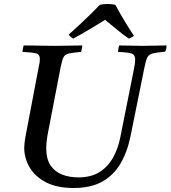

<svg xmlns="http://www.w3.org/2000/svg" viewBox="-20 -928 852 959"><path d="M348 11Q264 11 209.5 -17.5Q155 -46 128 -92Q101 -138 101 -190Q101 -198 102.5 -213Q104 -228 109 -255L171 -581Q175 -599 177 -611.5Q179 -624 179 -634Q179 -656 162.5 -661Q146 -666 92 -669Q94 -685 98 -701Q118 -701 147.5 -700.5Q177 -700 207 -699.5Q237 -699 255 -699Q282 -699 322 -700Q362 -701 391 -701Q391 -694 389 -685.5Q387 -677 385 -669Q342 -665 323 -660.5Q304 -656 297 -641.5Q290 -627 283 -593L221 -272Q215 -242 213 -221.5Q211 -201 211 -187Q211 -134 232.5 -102Q254 -70 290.5 -56Q327 -42 371 -42Q435 -42 477 -68.5Q519 -95 544.5 -140.5Q570 -186 581 -243L647 -573Q650 -589 652.5 -602.5Q655 -616 655 -629Q655 -646 648.5 -653.5Q642 -661 623.5 -664Q605 -667 569 -669Q571 -685 575 -701Q598 -701 634 -700Q670 -699 692 -699Q714 -699 748 -700Q782 -701 812 -701Q812 -684 805 -670Q762 -666 742.5 -661Q723 -656 715.5 -640.5Q708 -625 701 -589L632 -248Q616 -169 581.5 -110.5Q547 -52 490 -20.5Q433 11 348 11ZM505 -829Q479 -813 448 -794Q417 -775 389 -759Q361 -743 345 -735Q332 -743 323 -755Q350 -779 379.5 -806.5Q409 -834 435.5 -860Q462 -886 479 -904Q493 -908 517 -908Q541 -908 556 -904Q577 -865 602.5 -822.5Q628 -780 649 -749Q637 -740 624 -735Q601 -750 567.5 -777.5Q534 -805 505 -829Z"/></svg>

Font: Tiro Devanagari Sanskrit
Style: Italic
Weight: 400
Italic angle: -11°
Designer: Devanagari: John Hudson & Fiona Ross, assisted by Paul Hanslow. Latin: John Hudson with Paul Hanslow, assisted by Kaja S
Foundry: Tiro Typeworks Ltd.
Version: Version 1.52